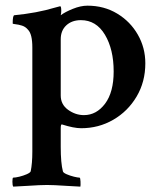

<svg xmlns="http://www.w3.org/2000/svg" viewBox="-20 -451 567 687"><path d="M27.3 216.8Q24.4 211.9 24.4 199.2Q24.4 184.6 27.3 184.6Q35.2 184.6 49.3 181.2Q63.5 177.7 75.7 172.4Q87.9 167 89.8 162.1Q95.7 133.8 95.7 91.8V-281.2Q95.7 -329.1 80.1 -344.7Q71.3 -355.5 58.6 -359.4Q45.9 -363.3 35.6 -364.3Q25.4 -365.2 25.4 -367.2Q25.4 -395.5 31.2 -396.5Q71.3 -400.4 107.9 -407.2Q144.5 -414.1 176.8 -423.8L195.3 -428.7Q199.2 -428.7 199.2 -412.1Q199.2 -407.2 198.7 -403.8Q198.2 -400.4 197.3 -396.5Q212.9 -408.2 240.7 -419.4Q268.6 -430.7 293 -430.7Q352.5 -430.7 399.4 -402.3Q446.3 -374 473.1 -327.1Q500 -280.3 500 -224.6Q500 -158.2 468.8 -105.5Q437.5 -52.7 385.3 -22.5Q333 7.8 270.5 7.8Q244.1 7.8 201.2 -5.9Q197.3 -5.9 197.3 7.8V74.2Q197.3 132.8 205.1 162.1Q206.1 167 218.3 172.4Q230.5 177.7 244.6 181.2Q258.8 184.6 264.6 184.6Q267.6 184.6 268.1 198.7Q268.6 212.9 267.6 216.8L215.8 213.9Q170.9 210.9 148.4 210.9Q124 210.9 80.1 213.9ZM280.3 -39.1Q325.2 -39.1 356 -80.1Q386.7 -121.1 386.7 -195.3Q386.7 -274.4 355.5 -326.7Q324.2 -378.9 269.5 -378.9Q237.3 -378.9 217.3 -360.4Q197.3 -341.8 197.3 -310.5V-109.4Q197.3 -77.1 223.6 -58.1Q250 -39.1 280.3 -39.1Z"/></svg>

Font: Crimson Text SemiBold
Style: Regular
Weight: 600
Designer: Sebastian Kosch
Foundry: Sebastian Kosch
Version: Version 1.100; ttfautohint (v1.8.4)